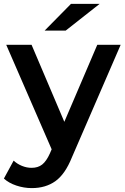

<svg xmlns="http://www.w3.org/2000/svg" viewBox="-37 -764 639 985"><path d="M582 -534 332 43Q297 130 247 165.5Q197 201 126 201Q86 201 47 188Q8 175 -17 152L33 60Q51 77 75.5 87Q100 97 125 97Q158 97 179.5 80Q201 63 219 23L228 2L-5 -534H125L293 -139L462 -534ZM327 -744H474L300 -607H192Z"/></svg>

Font: APTA Sans SemiBold
Style: Bold
Weight: 600
Version: Version 7.200